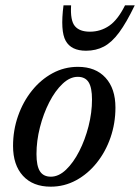

<svg xmlns="http://www.w3.org/2000/svg" viewBox="-20 -690 526 721"><path d="M272.5 -439Q339 -439 376.2 -398.2Q413.5 -357.5 413.5 -286Q413.5 -227 395 -173.5Q376.5 -120 343.2 -78.5Q310 -37 265.8 -13Q221.5 11 170.5 11Q103.5 11 66.2 -29.8Q29 -70.5 29 -142Q29 -201 47.8 -254.5Q66.5 -308 99.8 -349.5Q133 -391 177.2 -415Q221.5 -439 272.5 -439ZM171 -26.5Q200.5 -26.5 228 -52.8Q255.5 -79 277.5 -122Q299.5 -165 312.5 -216Q325.5 -267 325.5 -316.5Q325.5 -361 312.8 -381.2Q300 -401.5 272 -401.5Q242.5 -401.5 214.8 -375.2Q187 -349 165 -306Q143 -263 130 -212Q117 -161 117 -111.5Q117 -67 130 -46.8Q143 -26.5 171 -26.5ZM317.5 -571Q357.5 -571 390 -593.2Q422.5 -615.5 449.5 -670H486Q455 -605.5 427.5 -568.2Q400 -531 370.2 -515.2Q340.5 -499.5 303 -499.5Q247.5 -499.5 226.8 -536.5Q206 -573.5 218.5 -670H247Q243.5 -613.5 261 -592.2Q278.5 -571 317.5 -571Z"/></svg>

Font: Newsreader Text Medium
Style: Italic
Weight: 500
Italic angle: -17°
Designer: Hugues Gentile
Foundry: Production Type
Version: Version 1.001